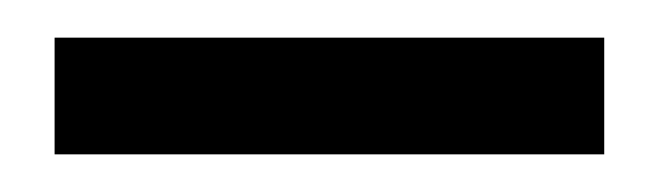

<svg xmlns="http://www.w3.org/2000/svg" viewBox="-20 -673 350 102"><path d="M9 -591V-653H301V-591Z"/></svg>

Font: MuseoModerno
Style: Regular
Weight: 400
Designer: Pablo Cosgaya, Héctor Gatti, Marcela Romero, and the Authors of The MuseoModerno Project.
Foundry: Omnibus-Type Team
Version: Version 1.001